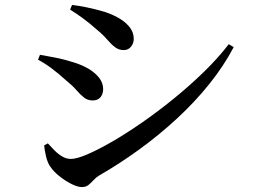

<svg xmlns="http://www.w3.org/2000/svg" viewBox="-20 -746 1040 778"><path d="M312 12Q294 12 268.5 -1Q243 -14 219.5 -33Q196 -52 183 -72Q172 -88 166 -114.5Q160 -141 159 -157L174 -165Q186 -152 200.5 -137Q215 -122 232 -112Q249 -102 267 -102Q291 -102 335 -121Q379 -140 436 -173Q493 -206 557 -250.5Q621 -295 685 -347Q749 -399 806.5 -455Q864 -511 907 -567L927 -555Q887 -479 828.5 -406Q770 -333 697.5 -266Q625 -199 544.5 -140.5Q464 -82 382 -35Q369 -27 359 -16Q349 -5 338.5 3.5Q328 12 312 12ZM355 -339Q335 -339 320 -351Q305 -363 289 -381.5Q273 -400 248 -420Q216 -449 188.5 -469.5Q161 -490 134 -504L142 -524Q176 -518 207 -512Q238 -506 276 -494Q310 -484 337.5 -468Q365 -452 381.5 -431Q398 -410 398 -384Q398 -374 394 -363.5Q390 -353 380.5 -346Q371 -339 355 -339ZM481 -543Q462 -543 446.5 -554.5Q431 -566 414 -586Q397 -606 370 -628Q342 -653 314.5 -673Q287 -693 264 -707L272 -726Q298 -723 332.5 -716Q367 -709 407 -697Q442 -685 467.5 -669Q493 -653 507.5 -633Q522 -613 522 -588Q522 -571 511 -557Q500 -543 481 -543Z"/></svg>

Font: Noto Serif HK ExtraLight SemiBold
Style: Regular
Weight: 600
Version: Version 2.002-H1;hotconv 1.1.0;makeotfexe 2.6.0